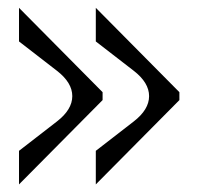

<svg xmlns="http://www.w3.org/2000/svg" viewBox="-20 -554 515 498"><path d="M445.3 -314.9V-294.4L228.5 -75.7V-162.8L326.9 -239Q366.7 -269.8 366.7 -304.7Q366.7 -339.6 326.9 -370.4L228.5 -446.5V-533.7ZM246.1 -314.9V-294.4L29.3 -75.7V-162.8L127.7 -239Q167.5 -269.8 167.5 -304.7Q167.5 -339.6 127.7 -370.4L29.3 -446.5V-533.7Z"/></svg>

Font: itsadzoke
Style: Regular
Weight: 700
Width: 7
Version: Version 0.45